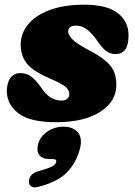

<svg xmlns="http://www.w3.org/2000/svg" viewBox="-20 -505 573 817"><path d="M243 -77Q259 -77 267 -85.5Q275 -94 275 -105Q274.5 -122.5 258.5 -136Q242.5 -149.5 190 -172Q127 -199 98.8 -229.5Q70.5 -260 68 -310Q66.5 -358.5 97 -398Q127.5 -437.5 188.5 -461.2Q249.5 -485 339 -485Q434.5 -485 480.8 -449.5Q527 -414 527 -354Q527 -275 472 -275Q450.5 -275 433.2 -286.8Q416 -298.5 395 -330Q373.5 -361 351.8 -378.5Q330 -396 303 -396Q270 -396 270 -369Q271.5 -355 288.2 -337.5Q305 -320 352 -295Q399 -270.5 425.5 -249.2Q452 -228 463 -204.5Q474 -181 475 -150Q478 -76.5 409 -30.8Q340 15 218 15Q106.5 15 57.5 -23.5Q8.5 -62 9 -119Q10 -155 25.2 -174.5Q40.5 -194 66 -194Q94.5 -194 114.5 -178Q134.5 -162 154 -134Q176.5 -100.5 197.8 -88.8Q219 -77 243 -77ZM194.5 172Q160 172 147.2 154.8Q134.5 137.5 142 108.5Q151 75 182 54.5Q213 34 249 34Q291.5 34 311.8 58.8Q332 83.5 319.5 130.5Q304 188.5 264.5 228.8Q225 269 145 289.5Q123 295.5 112.5 288Q102 280.5 103 265.5Q104 251 114 239.8Q124 228.5 144.5 223Q189.5 210.5 203 202.5Q216.5 194.5 219 185Q222.5 172 204.5 172Z"/></svg>

Font: Fraunces 9pt S100 Black
Style: Italic
Weight: 900
Italic angle: -16°
Version: Version 1.000; ttfautohint (v1.8.3)